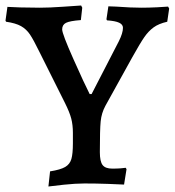

<svg xmlns="http://www.w3.org/2000/svg" viewBox="-35 -667 635 698"><path d="M147 -44Q185 -50 202 -60Q219 -70 224.5 -89Q230 -108 230 -146V-184Q230 -213 224 -236Q218 -259 201 -293L108 -479Q87 -522 74 -541.5Q61 -561 41.5 -572Q22 -583 -13 -588L-15 -592L-8 -642Q4 -641 38.5 -640Q73 -639 110 -639Q144 -639 194 -642.5Q244 -646 260 -647L264 -639L259 -594Q219 -591 205 -584Q191 -577 191 -560Q191 -544 232 -452Q273 -360 291 -325H298L397 -517Q412 -547 412 -566Q412 -578 398 -584.5Q384 -591 354 -593L352 -597L359 -644L387 -643Q441 -639 479 -639Q505 -639 536 -640.5Q567 -642 576 -643L580 -636L573 -588Q542 -581 523.5 -567.5Q505 -554 490 -532.5Q475 -511 446 -459L348 -282Q334 -256 331 -226Q328 -196 328 -114Q328 -80 338 -67Q348 -54 373 -54Q390 -54 403.5 -55Q417 -56 422 -57L425 -52L416 4Q400 3 357 1.5Q314 0 272 0Q240 0 197 4.5Q154 9 141 11Z"/></svg>

Font: Alegreya Medium
Style: Regular
Weight: 500
Designer: Juan Pablo del Peral
Foundry: Huerta Tipografica
Version: Version 2.007; ttfautohint (v1.6)